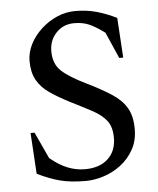

<svg xmlns="http://www.w3.org/2000/svg" viewBox="-50 -714 632 767"><g transform="rotate(-5 265.5 -330.0)"><path d="M264 10Q202 10 159 -1.5Q116 -13 70 -36L60 -200H76L125 -94Q161 -64 195 -50.5Q229 -37 264 -37Q323 -37 356.5 -68Q390 -99 390 -152Q390 -196 370.5 -221Q351 -246 314.5 -265.5Q278 -285 228 -310Q181 -334 148 -357Q115 -380 98 -410.5Q81 -441 81 -487Q81 -521 97.5 -553.5Q114 -586 142.5 -612.5Q171 -639 206.5 -654.5Q242 -670 280 -670Q326 -670 365 -659Q404 -648 445 -628L455 -468H439L393 -573Q358 -599 332 -610.5Q306 -622 272 -622Q228 -622 199.5 -592Q171 -562 171 -518Q171 -467 202 -438.5Q233 -410 299 -378Q360 -348 399 -322.5Q438 -297 457 -264Q476 -231 476 -180Q476 -133 456 -97.5Q436 -62 404.5 -38Q373 -14 335.5 -2Q298 10 264 10Z"/></g></svg>

Font: Spectral
Style: Regular
Weight: 400
Designer: Jean-Baptiste Levee
Foundry: Production Type
Version: Version 2.001